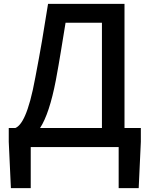

<svg xmlns="http://www.w3.org/2000/svg" viewBox="-20 -756 768 987"><path d="M704 -98H620V-736H227C203 -584 189 -501 162 -360C127 -168 90 -111 59 -98H25V-27L36 211H138V0H590V211H693L704 -27ZM317 -639H504V-98H186C218 -147 245 -229 267 -343C288 -455 298 -525 317 -639Z"/></svg>

Font: Spoqa Han Sans Neo Medium
Style: Regular
Weight: 500
Designer: [Spoqa Han Sans Neo] Dong-huui Kim ___ Younghwa Kang ___ Yujin Lee ___ [Noto Sans] Ryoko NISHIZUKA ____ (kana & ideograp
Foundry: Spoqa (http://www.spoqa-han-sans.com)
Version: Version 1.100;hotconv 1.0.109;makeotfexe 2.5.65596